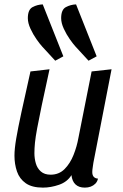

<svg xmlns="http://www.w3.org/2000/svg" viewBox="-20 -836 559 876"><path d="M176 20Q126 20 97.5 0Q69 -20 57.5 -53.5Q46 -87 46 -126Q46 -157 54 -204Q62 -251 78 -325Q94 -399 119 -510L206 -520Q184 -420 170.5 -355.5Q157 -291 149.5 -250.5Q142 -210 139.5 -184.5Q137 -159 137 -137Q137 -113 143.5 -90.5Q150 -68 166.5 -53.5Q183 -39 211 -39Q249 -39 274.5 -64.5Q300 -90 315.5 -129Q331 -168 338 -208L398 -510L489 -520L406 -93Q405 -84 403 -72Q401 -60 401 -51Q401 -37 407.5 -29.5Q414 -22 427 -21Q424 -7 415 2Q406 11 394 15.5Q382 20 367 20Q340 20 324.5 5.5Q309 -9 306 -37Q287 -6 249.5 7Q212 20 176 20ZM384 -559 325 -623Q314 -635 298.5 -657Q283 -679 271 -705Q259 -731 259 -753Q259 -792 280.5 -803.5Q302 -815 327 -816L421 -579ZM232 -559 173 -623Q162 -635 146.5 -657Q131 -679 119 -705Q107 -731 107 -753Q107 -792 128.5 -803.5Q150 -815 175 -816L269 -579Z"/></svg>

Font: Sansita Swashed Light Light
Style: Regular
Weight: 300
Version: Version 1.003